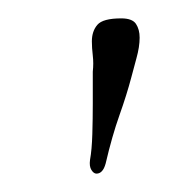

<svg xmlns="http://www.w3.org/2000/svg" viewBox="-20 -492 185 209"><path d="M85 -303Q82 -303 79.5 -307Q77 -311 78 -318Q80 -329 80.5 -346Q81 -363 81 -379V-414Q82 -423 81 -431.5Q80 -440 80 -447Q80 -458 86 -465Q92 -472 112 -472Q124 -472 128 -466Q132 -460 132 -451Q132 -441 128.5 -428.5Q125 -416 123 -408Q118 -389 110 -366.5Q102 -344 95 -314Q92 -303 85 -303Z"/></svg>

Font: Allura
Style: Regular
Weight: 400
Designer: Robert E. Leuschke
Foundry: Robert E. Leuschke
Version: Version 1.110